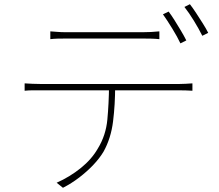

<svg xmlns="http://www.w3.org/2000/svg" viewBox="-20 -856 1040 912"><path d="M219 -707Q238 -706 254 -704.5Q270 -703 293 -703Q309 -703 345.5 -703Q382 -703 429 -703Q476 -703 522.5 -703Q569 -703 605.5 -703Q642 -703 658 -703Q675 -703 697 -704Q719 -705 737 -707V-670Q718 -672 696.5 -672.5Q675 -673 658 -673Q642 -673 605.5 -673Q569 -673 522.5 -673Q476 -673 429.5 -673Q383 -673 346.5 -673Q310 -673 295 -673Q271 -673 253 -672.5Q235 -672 219 -670ZM97 -460Q116 -459 134 -458Q152 -457 175 -457Q186 -457 224.5 -457Q263 -457 319 -457Q375 -457 439.5 -457Q504 -457 568.5 -457Q633 -457 688.5 -457Q744 -457 781.5 -457Q819 -457 829 -457Q845 -457 861.5 -458Q878 -459 894 -460V-425Q880 -426 862.5 -426.5Q845 -427 829 -427Q819 -427 781.5 -427Q744 -427 688.5 -427Q633 -427 568.5 -427Q504 -427 439.5 -427Q375 -427 319 -427Q263 -427 224.5 -427Q186 -427 175 -427Q152 -427 134.5 -427Q117 -427 97 -425ZM527 -449Q527 -359 517 -279Q507 -199 472 -136Q453 -104 423 -72.5Q393 -41 356.5 -13Q320 15 279 36L249 12Q312 -16 364 -58Q416 -100 445 -151Q483 -213 490 -288.5Q497 -364 498 -449ZM781 -801Q794 -784 809 -760Q824 -736 839 -711Q854 -686 865 -664L837 -650Q823 -680 798.5 -720Q774 -760 754 -788ZM882 -836Q896 -818 912 -793.5Q928 -769 943.5 -744.5Q959 -720 969 -700L941 -686Q924 -720 901 -757.5Q878 -795 856 -823Z"/></svg>

Font: Noto Sans JP
Style: Regular
Weight: 100
Designer: Ryoko NISHIZUKA 西塚涼子 (kana, bopomofo & ideographs); Paul D. Hunt (Latin, Greek & Cyrillic); Sandoll Communications 산돌커뮤니
Foundry: Adobe
Version: Version 2.004;hotconv 1.0.118;makeotfexe 2.5.65603